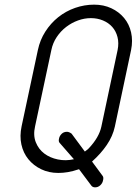

<svg xmlns="http://www.w3.org/2000/svg" viewBox="-20 -744 588 826"><path d="M236 -130Q231 -136 234 -148Q236 -159 245 -168Q254 -177 268 -177Q277 -177 288 -169L345 -92L358 -102L363 -107Q406 -153 416 -199L486 -529Q492 -559 485.5 -584.5Q479 -610 463 -628Q447 -646 423 -656Q399 -666 371 -666Q343 -666 315.5 -656Q288 -646 264.5 -628Q241 -610 224 -584.5Q207 -559 201 -529L131 -201Q122 -162 134 -132Q146 -102 170.5 -83.5Q195 -65 229 -58Q263 -51 298 -59ZM421 12Q427 19 423 33Q421 44 411.5 53Q402 62 389 62Q377 62 371 52L320 -16Q293 -7 272 -3.5Q251 0 231 0Q190 0 157 -16Q124 -32 102 -59Q80 -86 72 -122.5Q64 -159 73 -201L143 -529Q152 -572 175 -608Q198 -644 230.5 -670Q263 -696 303 -710Q343 -724 385 -724Q426 -724 459 -708.5Q492 -693 514 -666.5Q536 -640 544 -604.5Q552 -569 544 -529L474 -199Q465 -158 439.5 -120.5Q414 -83 376 -49Z"/></svg>

Font: VDS
Style: Thin Italic
Weight: 100
Width: 0
Designer: artmaker
Foundry: artmaker
Version: Version 1.000 2012 initial release